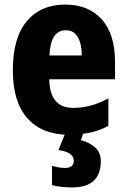

<svg xmlns="http://www.w3.org/2000/svg" viewBox="-20 -578 556 838"><path d="M264 -558Q158 -558 97 -485.5Q36 -413 36 -271Q36 -133 100 -61.5Q164 10 280 10Q385 10 453 -29V-149Q378 -107 300 -107Q197 -107 195 -232H482V-309Q482 -428 424.5 -493Q367 -558 264 -558ZM268 -446Q302 -446 319.5 -416Q337 -386 337 -336H196Q200 -446 268 -446ZM420 125Q420 87 394 64.5Q368 42 333 34L345 0H266L235 77Q302 86 302 124Q302 155 263 155Q250 155 236 152.5Q222 150 207 146V230Q244 240 295 240Q420 240 420 125Z"/></svg>

Font: Noto Sans Display SemiCondensed Extra
Style: Regular
Weight: 800
Width: 4
Designer: Monotype Design Team
Foundry: Monotype Imaging Inc.
Version: Version 1.900